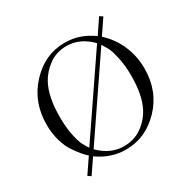

<svg xmlns="http://www.w3.org/2000/svg" viewBox="-174 -908 1126 1132"><g transform="rotate(-30 389.0 -341.5)"><path d="M55 -339Q55 -493 154 -599Q253 -705 388 -705Q491 -705 577 -641L643 -739L664 -725L597 -626V-625Q656 -572 688.5 -497.5Q721 -423 721 -339Q721 -185 622 -81.5Q523 22 388 22Q287 22 199 -41L133 56L112 42L180 -58Q164 -72 149.5 -88.5Q135 -105 110 -140.5Q85 -176 70 -228Q55 -280 55 -339ZM145 -338Q145 -271 155.5 -219Q166 -167 177 -144.5Q188 -122 205 -96L553 -607Q479 -683 388 -683Q319 -683 268 -646Q217 -609 189 -558Q145 -478 145 -338ZM223 -75Q297 -1 388 -1Q458 -1 510 -38Q562 -75 591 -130Q632 -208 632 -340Q632 -408 620.5 -461.5Q609 -515 598.5 -536.5Q588 -558 570 -586L223 -76Z"/></g></svg>

Font: CMU Serif
Style: Roman
Weight: 500
Version: Version 0.7.0